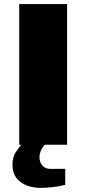

<svg xmlns="http://www.w3.org/2000/svg" viewBox="-20 -708 422 939"><path d="M74 0V-688H308V0ZM178 211Q144 211 112.5 199.5Q81 188 61 163Q41 138 41 97Q41 60 58.5 34Q76 8 94 -12H210V-8Q192 4 182.5 23.5Q173 43 173 62Q173 83 186.5 100.5Q200 118 228 118H299V196Q273 203 239.5 207Q206 211 178 211Z"/></svg>

Font: Archivo SemiExpanded Black
Style: Regular
Weight: 900
Width: 6
Designer: Hector Gatti
Foundry: Omnibus-Type
Version: Version 2.001